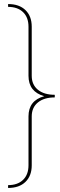

<svg xmlns="http://www.w3.org/2000/svg" viewBox="-20 -760 299 950"><path d="M20 -740Q75 -740 106 -710Q137 -680 137 -628V-385Q137 -341 167.5 -316Q198 -291 251 -291V-278Q198 -278 167.5 -253Q137 -228 137 -184V58Q137 110 106 140Q75 170 20 170V156Q67 156 94 130Q121 104 121 58V-184Q121 -263 199 -284Q121 -306 121 -385V-628Q121 -674 94 -700Q67 -726 20 -726Z"/></svg>

Font: Elaine Sans Thin
Style: Regular
Weight: 250
Designer: Wei Huang
Foundry: Wei Huang
Version: Version 2.001;December 24, 2019;FontCreator 12.0.0.2547 64-b